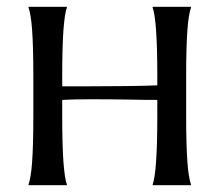

<svg xmlns="http://www.w3.org/2000/svg" viewBox="-20 -545 646 565"><path d="M442.9 -251Q427.7 -251 405.3 -251.2Q382.8 -251.5 356.4 -252Q330.1 -252.4 301.8 -252.7Q273.4 -252.9 247.1 -252.9Q222.2 -252.9 200.4 -252.4Q178.7 -252 163.1 -251V-201.2Q163.1 -157.2 164.1 -124.5Q165 -91.8 166.7 -68.1Q168.5 -44.4 170.9 -28.3Q173.3 -12.2 176.8 -2V0H64V-2Q67.4 -12.2 70.1 -28.3Q72.8 -44.4 74.5 -68.1Q76.2 -91.8 77.1 -124.5Q78.1 -157.2 78.1 -201.2V-324.2Q78.1 -368.2 77.1 -400.6Q76.2 -433.1 74.5 -456.8Q72.8 -480.5 70.1 -496.6Q67.4 -512.7 64 -522.9V-524.9H176.8V-522.9Q173.3 -512.7 170.9 -496.6Q168.5 -480.5 166.7 -456.8Q165 -433.1 164.1 -400.6Q163.1 -368.2 163.1 -324.2V-291H234.9Q261.7 -291 291.5 -291.3Q321.3 -291.5 349.1 -291.7Q377 -292 401.4 -292.5Q425.8 -293 442.9 -293.9V-324.2Q442.9 -368.2 441.9 -400.6Q440.9 -433.1 439.2 -456.8Q437.5 -480.5 435.1 -496.6Q432.6 -512.7 429.2 -522.9V-524.9H542V-522.9Q538.6 -512.7 535.9 -496.6Q533.2 -480.5 531.5 -456.8Q529.8 -433.1 528.8 -400.6Q527.8 -368.2 527.8 -324.2V-201.2Q527.8 -157.2 528.8 -124.5Q529.8 -91.8 531.5 -68.1Q533.2 -44.4 535.9 -28.3Q538.6 -12.2 542 -2V0H429.2V-2Q432.6 -12.2 435.1 -28.3Q437.5 -44.4 439.2 -68.1Q440.9 -91.8 441.9 -124.5Q442.9 -157.2 442.9 -201.2Z"/></svg>

Font: Marcellus SC
Style: Regular
Weight: 400
Designer: Astigmatic (AOETI)
Foundry: Astigmatic (AOETI)
Version: Version 1.001